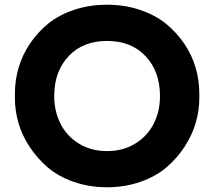

<svg xmlns="http://www.w3.org/2000/svg" viewBox="-20 -772 904 811"><path d="M43 -356V-377.9Q43 -433.1 58.6 -486.3Q74.2 -539.6 106.4 -587.6Q138.7 -635.7 183.8 -672.4Q229 -709 293.2 -730.5Q357.4 -752 432.1 -752Q506.3 -752 570.6 -730.5Q634.8 -709 680.2 -672.4Q725.6 -635.7 758.1 -587.9Q790.5 -540 806.2 -486.6Q821.8 -433.1 821.8 -377.9V-356Q821.8 -305.7 806.9 -253.9Q792 -202.1 760.3 -153.1Q728.5 -104 683.8 -65.7Q639.2 -27.3 573.7 -4.2Q508.3 19 432.1 19Q356 19 290.5 -4.2Q225.1 -27.3 180.7 -65.7Q136.2 -104 104.2 -153.1Q72.3 -202.1 57.6 -253.9Q43 -305.7 43 -356ZM655.8 -366.2Q655.8 -469.7 595.2 -534.4Q534.7 -599.1 432.1 -599.1Q330.1 -599.1 269.5 -534.4Q209 -469.7 209 -366.2Q209 -301.8 235.6 -249.3Q262.2 -196.8 313.5 -165.3Q364.7 -133.8 432.1 -133.8Q499.5 -133.8 551 -165.3Q602.5 -196.8 629.2 -249.3Q655.8 -301.8 655.8 -366.2Z"/></svg>

Font: Sora
Style: Bold
Weight: 700
Designer: Jonathan Barnbrook, Julián Moncada
Foundry: Barnbrook Fonts
Version: Version 2.000